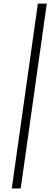

<svg xmlns="http://www.w3.org/2000/svg" viewBox="-20 -865 310 1075"><path d="M46 190H96L242 -845H192Z"/></svg>

Font: Mluvka ExtraLight
Style: Italic
Weight: 200
Italic angle: -8°
Designer: Modified by Jiří Krblich, Original typeface by Gumpita Rahayu
Foundry: Gumpita Rahayu & Jiří Krblich
Version: Version 2.000;Glyphs 3.1.1 (3134)